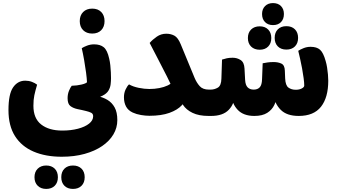

<svg xmlns="http://www.w3.org/2000/svg" viewBox="-20 -753 2194 1247"><path d="M511 -440Q523 -448 545 -456.5Q567 -465 591 -465Q631 -465 654 -446Q677 -427 689 -373Q694 -353 696.5 -329Q699 -305 700 -283Q701 -261 701 -245Q701 -227 698.5 -205.5Q696 -184 684.5 -164.5Q673 -145 645 -131Q617 -117 591.5 -117Q566 -117 535 -124L544 -136Q579 -135 613.5 -128.5Q648 -122 677.5 -104.5Q707 -87 724.5 -55.5Q742 -24 742 27Q742 77 716.5 120Q691 163 643.5 195.5Q596 228 529.5 246.5Q463 265 381 265Q276 265 198 231.5Q120 198 77.5 131Q35 64 35 -38Q35 -142 65 -185.5Q95 -229 144 -229Q167 -229 187 -221.5Q207 -214 221 -203Q209 -162 203 -134Q197 -106 197 -66Q197 16 247.5 55.5Q298 95 384 95Q441 95 486.5 83Q532 71 558.5 50Q585 29 585 2Q585 -14 572.5 -20.5Q560 -27 539 -32Q523 -36 511.5 -38.5Q500 -41 485 -44Q456 -50 437.5 -64Q419 -78 419 -115Q419 -142 428.5 -164.5Q438 -187 446 -196Q481 -197 510 -204Q539 -211 545 -219Q544 -243 539 -281.5Q534 -320 526.5 -362.5Q519 -405 511 -440ZM280 474Q246 474 225 453.5Q204 433 204 398Q204 363 225 342.5Q246 322 280 322Q315 322 335.5 342.5Q356 363 356 398Q356 433 335.5 453.5Q315 474 280 474ZM454 474Q419 474 398.5 453.5Q378 433 378 398Q378 363 398.5 342.5Q419 322 454 322Q489 322 509.5 342.5Q530 363 530 398Q530 433 509.5 453.5Q489 474 454 474ZM579 -535Q542 -535 520 -557Q498 -579 498 -616Q498 -653 520 -675Q542 -697 579 -697Q616 -697 637.5 -675Q659 -653 659 -616Q659 -579 637.5 -557Q616 -535 579 -535Z M1335 0Q1272 0 1230.5 -20Q1189 -40 1168.5 -72Q1148 -104 1146 -139L1118 -142Q1093 -199 1064.5 -256Q1036 -313 1007 -368Q978 -423 952 -474Q971 -496 998.5 -515Q1026 -534 1060 -534Q1089 -534 1112.5 -521.5Q1136 -509 1154 -465L1244 -247Q1257 -216 1277 -193.5Q1297 -171 1337 -171H1353V0ZM950 -1Q925 -1 895.5 -6Q866 -11 842 -22Q812 -36 798.5 -61.5Q785 -87 785 -121Q785 -149 795.5 -171.5Q806 -194 818 -205Q844 -190 881 -182.5Q918 -175 950 -175Q984 -175 1015 -181Q1046 -187 1069 -198Q1092 -209 1101 -223L1193 -134Q1189 -100 1161 -69.5Q1133 -39 1080.5 -20Q1028 -1 950 -1ZM1353 0V-171Q1363 -155 1368 -134Q1373 -113 1373 -86Q1373 -59 1368 -37Q1363 -15 1353 0Z M1757 -350Q1786 -350 1807.5 -340Q1829 -330 1830 -294L1832 -244Q1834 -198 1853.5 -184Q1873 -170 1901 -170Q1924 -170 1940 -178.5Q1956 -187 1956 -197Q1956 -216 1952 -245.5Q1948 -275 1942 -308.5Q1936 -342 1929 -372Q1922 -402 1917 -423Q1929 -431 1951 -440Q1973 -449 1997 -449Q2037 -449 2058.5 -430Q2080 -411 2095 -357Q2101 -337 2104.5 -314Q2108 -291 2110 -269Q2112 -247 2112 -229Q2112 -120 2065 -60Q2018 0 1920 0Q1843 0 1803.5 -39.5Q1764 -79 1755 -140H1777Q1777 -104 1762 -72Q1747 -40 1715.5 -20Q1684 0 1632 0Q1561 0 1523.5 -40Q1486 -80 1484 -135L1502 -134Q1504 -80 1466 -40Q1428 0 1351 0H1337V-171H1348Q1373 -171 1395 -184Q1417 -197 1418 -243L1422 -366Q1437 -371 1453 -374.5Q1469 -378 1491 -378Q1520 -378 1543 -363Q1566 -348 1568 -308L1572 -234Q1574 -200 1588.5 -185.5Q1603 -171 1628 -171Q1653 -171 1667 -186Q1681 -201 1682 -239L1686 -342Q1701 -345 1718 -347.5Q1735 -350 1757 -350ZM1753 -590Q1721 -590 1701.5 -609.5Q1682 -629 1682 -662Q1682 -694 1701.5 -713.5Q1721 -733 1753 -733Q1786 -733 1805 -713.5Q1824 -694 1824 -662Q1824 -629 1805 -609.5Q1786 -590 1753 -590ZM1667 -430Q1632 -430 1611 -450.5Q1590 -471 1590 -506Q1590 -541 1611 -561.5Q1632 -582 1667 -582Q1701 -582 1721.5 -561.5Q1742 -541 1742 -506Q1742 -471 1721.5 -450.5Q1701 -430 1667 -430ZM1840 -431Q1805 -431 1784.5 -451.5Q1764 -472 1764 -507Q1764 -542 1784.5 -562.5Q1805 -583 1840 -583Q1875 -583 1895.5 -562.5Q1916 -542 1916 -507Q1916 -472 1895.5 -451.5Q1875 -431 1840 -431Z"/></svg>

Font: Baloo Bhaijaan 2 ExtraBold
Style: Regular
Weight: 800
Designer: Sanskriti Dholi, Noopur Datye and Ek Type
Foundry: Ek Type
Version: Version 1.701